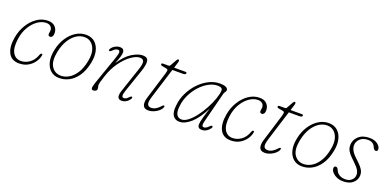

<svg xmlns="http://www.w3.org/2000/svg" viewBox="-11 -1128 3514 1743"><g transform="rotate(20 1746.0 -256.5)"><path d="M264.5 -423Q223 -423 182 -394.8Q141 -366.5 110.8 -316Q80.5 -265.5 71 -198Q58.5 -109.5 84.5 -64.2Q110.5 -19 163 -19Q206 -19 245.2 -46.5Q284.5 -74 304.5 -130.5Q309.5 -145.5 319.5 -145.5Q331.5 -145.5 326.5 -128.5Q321 -98 299.2 -66.5Q277.5 -35 241 -13.8Q204.5 7.5 154.5 7.5Q81.5 7.5 51.8 -49Q22 -105.5 38.5 -199.5Q50 -268 84 -324Q118 -380 167 -413.5Q216 -447 272.5 -447Q318.5 -447 342.2 -421.5Q366 -396 366 -360Q366 -339.5 358 -328Q350 -316.5 338 -316.5Q318 -316.5 318 -337.5Q318 -344.5 320.2 -352.5Q322.5 -360.5 322.5 -370Q322.5 -393.5 307.2 -408.2Q292 -423 264.5 -423Z M649 -445.5Q697.5 -443.5 729 -414.2Q760.5 -385 771.8 -335.5Q783 -286 770 -223Q754 -142.5 718 -90.5Q682 -38.5 634.2 -14.2Q586.5 10 535 7.5Q490 5.5 458.2 -22.2Q426.5 -50 414.2 -99.8Q402 -149.5 416 -217Q430 -285 464.5 -337.5Q499 -390 547 -419Q595 -448 649 -445.5ZM545 -17.5Q583.5 -16 622.5 -37.2Q661.5 -58.5 692.5 -105.2Q723.5 -152 738 -226Q750.5 -287 739.8 -330Q729 -373 702.2 -396.2Q675.5 -419.5 640 -420.5Q598.5 -422.5 559.8 -398.5Q521 -374.5 491.2 -327.2Q461.5 -280 447.5 -212.5Q428 -117.5 458 -68.8Q488 -20 545 -17.5Z M886.5 -379.5Q882 -382 882.2 -388Q882.5 -394 886.5 -400Q900 -421 923 -433.2Q946 -445.5 969 -445.5Q1009 -445.5 1009 -407Q1009 -392.5 1002.8 -370.2Q996.5 -348 976 -294Q1029.5 -376.5 1087.5 -411Q1145.5 -445.5 1187.5 -445.5Q1235 -445.5 1241.2 -411.5Q1247.5 -377.5 1224.5 -310L1149.5 -91Q1137 -54.5 1139 -38.2Q1141 -22 1158 -22Q1167.5 -22 1178.2 -27.5Q1189 -33 1204 -49.5Q1217 -62.5 1223.5 -58.5Q1232.5 -53 1224.5 -40Q1210 -16.5 1189.2 -4.5Q1168.5 7.5 1146 7.5Q1117.5 7.5 1109.2 -13.2Q1101 -34 1118 -83.5L1195.5 -314Q1215.5 -373.5 1208 -395.5Q1200.5 -417.5 1170.5 -417.5Q1135.5 -417.5 1088 -384.2Q1040.5 -351 995.5 -289.2Q950.5 -227.5 923.5 -142.5Q909 -97 905 -81.5Q901 -66 901 -58Q901 -48.5 903.8 -38.8Q906.5 -29 906.5 -18Q906.5 -6 895.8 0.8Q885 7.5 871 7.5Q856 7.5 854.2 -8Q852.5 -23.5 867 -65.5L964 -343Q978 -383.5 976.2 -400.2Q974.5 -417 957 -417Q935 -417 909 -389.5Q894.5 -375.5 886.5 -379.5Z M1430.5 -406.5 1385 -415Q1371 -418 1371 -427.5Q1371 -438 1386 -438H1437.5Q1449 -438 1454.5 -448L1489 -509.5Q1495.5 -521 1503.5 -521Q1512.5 -521 1512.5 -509.5Q1512.5 -505.5 1511 -498.8Q1509.5 -492 1506.5 -483.5L1492.5 -438H1602.5Q1614.5 -438 1614.5 -429Q1614.5 -413 1586.5 -413H1484.5L1392.5 -118.5Q1376 -65.5 1384.2 -44.8Q1392.5 -24 1420 -24Q1464.5 -24 1507.5 -73.5Q1517.5 -85 1525 -83.5Q1533 -81.5 1528.5 -68.5Q1522.5 -50 1502.8 -32.5Q1483 -15 1456.8 -3.8Q1430.5 7.5 1404 7.5Q1362.5 7.5 1352 -21.2Q1341.5 -50 1355.5 -96.5L1435.5 -357Q1443.5 -383 1443 -393.5Q1442.5 -404 1430.5 -406.5Z M1918.5 -77Q1910.5 -47 1913.8 -34Q1917 -21 1931.5 -21Q1952 -21 1977.5 -48.5Q1992 -63 2000 -58.5Q2009 -52.5 1999.5 -38.5Q1987 -19 1966 -5.8Q1945 7.5 1920 7.5Q1880 7.5 1880 -31Q1880 -42.5 1883 -59.2Q1886 -76 1895.5 -108.8Q1905 -141.5 1923.5 -200Q1871.5 -95.5 1814 -44Q1756.5 7.5 1703 7.5Q1662 7.5 1640.8 -24Q1619.5 -55.5 1627 -120.5Q1632.5 -184 1660.5 -242.2Q1688.5 -300.5 1731.8 -346.5Q1775 -392.5 1827.5 -419Q1880 -445.5 1934.5 -445.5Q1969 -445.5 1990.2 -436.2Q2011.5 -427 2012 -410Q2012 -398.5 2004 -388.8Q1996 -379 1993 -367.5ZM1658.5 -126Q1652 -71 1667.5 -44.8Q1683 -18.5 1714.5 -18.5Q1745 -18.5 1779.2 -45.5Q1813.5 -72.5 1846.2 -116Q1879 -159.5 1905.8 -210Q1932.5 -260.5 1949.2 -308Q1966 -355.5 1967.5 -389.5Q1968.5 -420 1920 -420Q1878 -420 1834.5 -396.2Q1791 -372.5 1753.2 -331.2Q1715.5 -290 1690 -237.2Q1664.5 -184.5 1658.5 -126Z M2309.5 -423Q2268 -423 2227 -394.8Q2186 -366.5 2155.8 -316Q2125.5 -265.5 2116 -198Q2103.5 -109.5 2129.5 -64.2Q2155.5 -19 2208 -19Q2251 -19 2290.2 -46.5Q2329.5 -74 2349.5 -130.5Q2354.5 -145.5 2364.5 -145.5Q2376.5 -145.5 2371.5 -128.5Q2366 -98 2344.2 -66.5Q2322.5 -35 2286 -13.8Q2249.5 7.5 2199.5 7.5Q2126.5 7.5 2096.8 -49Q2067 -105.5 2083.5 -199.5Q2095 -268 2129 -324Q2163 -380 2212 -413.5Q2261 -447 2317.5 -447Q2363.5 -447 2387.2 -421.5Q2411 -396 2411 -360Q2411 -339.5 2403 -328Q2395 -316.5 2383 -316.5Q2363 -316.5 2363 -337.5Q2363 -344.5 2365.2 -352.5Q2367.5 -360.5 2367.5 -370Q2367.5 -393.5 2352.2 -408.2Q2337 -423 2309.5 -423Z M2555.5 -406.5 2510 -415Q2496 -418 2496 -427.5Q2496 -438 2511 -438H2562.5Q2574 -438 2579.5 -448L2614 -509.5Q2620.5 -521 2628.5 -521Q2637.5 -521 2637.5 -509.5Q2637.5 -505.5 2636 -498.8Q2634.5 -492 2631.5 -483.5L2617.5 -438H2727.5Q2739.5 -438 2739.5 -429Q2739.5 -413 2711.5 -413H2609.5L2517.5 -118.5Q2501 -65.5 2509.2 -44.8Q2517.5 -24 2545 -24Q2589.5 -24 2632.5 -73.5Q2642.5 -85 2650 -83.5Q2658 -81.5 2653.5 -68.5Q2647.5 -50 2627.8 -32.5Q2608 -15 2581.8 -3.8Q2555.5 7.5 2529 7.5Q2487.5 7.5 2477 -21.2Q2466.5 -50 2480.5 -96.5L2560.5 -357Q2568.5 -383 2568 -393.5Q2567.5 -404 2555.5 -406.5Z M2993 -445.5Q3041.5 -443.5 3073 -414.2Q3104.5 -385 3115.8 -335.5Q3127 -286 3114 -223Q3098 -142.5 3062 -90.5Q3026 -38.5 2978.2 -14.2Q2930.5 10 2879 7.5Q2834 5.5 2802.2 -22.2Q2770.5 -50 2758.2 -99.8Q2746 -149.5 2760 -217Q2774 -285 2808.5 -337.5Q2843 -390 2891 -419Q2939 -448 2993 -445.5ZM2889 -17.5Q2927.5 -16 2966.5 -37.2Q3005.5 -58.5 3036.5 -105.2Q3067.5 -152 3082 -226Q3094.5 -287 3083.8 -330Q3073 -373 3046.2 -396.2Q3019.5 -419.5 2984 -420.5Q2942.5 -422.5 2903.8 -398.5Q2865 -374.5 2835.2 -327.2Q2805.5 -280 2791.5 -212.5Q2772 -117.5 2802 -68.8Q2832 -20 2889 -17.5Z M3296.5 -17Q3335.5 -17 3358.5 -38.2Q3381.5 -59.5 3381.5 -90Q3381.5 -112.5 3368.2 -135.2Q3355 -158 3314.5 -196.5Q3283 -225.5 3265.8 -246Q3248.5 -266.5 3241.8 -284.8Q3235 -303 3235 -325Q3235.5 -375 3273.8 -410.5Q3312 -446 3379.5 -446Q3429 -446 3458.2 -423Q3487.5 -400 3487.5 -374Q3487.5 -354 3468.5 -354Q3453 -354 3442.5 -378.5Q3433 -401.5 3416 -412.8Q3399 -424 3371.5 -424Q3323.5 -424 3295.5 -397.2Q3267.5 -370.5 3267.5 -334.5Q3267.5 -311 3280.8 -285.5Q3294 -260 3335 -222.5Q3368 -192 3385.2 -171Q3402.5 -150 3408.5 -133.2Q3414.5 -116.5 3414.5 -99Q3414.5 -54.5 3380.8 -23.5Q3347 7.5 3284.5 7.5Q3249.5 7.5 3221.8 -5.5Q3194 -18.5 3178.2 -37.5Q3162.5 -56.5 3162.5 -74Q3162.5 -96 3180.5 -96Q3187 -96 3193.2 -91.2Q3199.5 -86.5 3204.5 -74.5Q3217 -44.5 3241.2 -30.8Q3265.5 -17 3296.5 -17Z"/></g></svg>

Font: Fraunces 72pt S100 Thin
Style: Italic
Weight: 100
Italic angle: -16°
Version: Version 1.000; ttfautohint (v1.8.3)